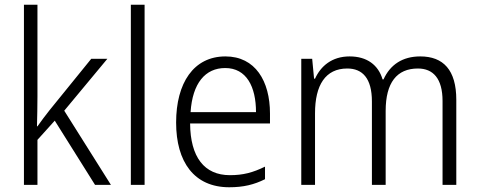

<svg xmlns="http://www.w3.org/2000/svg" viewBox="-20 -780 2021 810"><path d="M138 -373V-760H81V0H138V-190L211 -271L381 0H448L251 -313L433 -532H365L189 -315C172 -294 153 -268 138 -247H136C137 -289 138 -332 138 -373Z M590 0V-760H532V0Z M931 -542C797 -542 723 -430 723 -263C723 -97 799 10 947 10C1007 10 1052 -1 1098 -24V-77C1047 -52 1006 -41 950 -41C842 -41 783 -117 782 -259H1119V-301C1119 -438 1057 -542 931 -542ZM930 -493C1020 -493 1060 -414 1060 -307H784C792 -429 846 -493 930 -493Z M1753 -542C1678 -542 1626 -507 1598 -445H1594C1576 -506 1528 -542 1455 -542C1380 -542 1333 -501 1309 -448H1305L1297 -532H1251V0H1309V-302C1309 -421 1353 -491 1445 -491C1509 -491 1549 -450 1549 -352V0H1607V-312C1607 -431 1654 -491 1743 -491C1807 -491 1847 -449 1847 -354V0H1905V-359C1905 -485 1850 -542 1753 -542Z"/></svg>

Font: Noto Sans Bengali SemiCondensed Light
Style: Regular
Weight: 300
Width: 4
Designer: Joana Ranito - Universal Thirst; Jelle Bosma - Monotype Design Team
Foundry: Universal Thirst ehf.
Version: Version 3.000